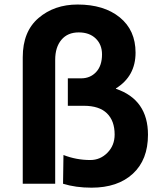

<svg xmlns="http://www.w3.org/2000/svg" viewBox="-20 -824 725 861"><path d="M82 0V-567.4Q82 -682.6 152.8 -743.2Q223.6 -803.7 328.1 -803.7Q446.3 -803.7 517.1 -746.1Q587.9 -688.5 587.9 -587.9Q587.9 -482.4 500 -427.7V-425.8Q643.6 -377 643.6 -219.7Q643.6 -107.4 575.7 -44.9Q507.8 17.6 390.6 17.6Q319.3 17.6 262.7 0L264.6 -128.9Q322.3 -106.4 384.8 -106.4Q429.7 -106.4 461.9 -139.2Q494.1 -171.9 494.1 -220.7Q494.1 -282.2 459.5 -315.9Q424.8 -349.6 356.4 -349.6H284.2V-472.7H343.8Q384.8 -472.7 411.1 -501Q437.5 -529.3 437.5 -580.1Q437.5 -624 409.2 -651.4Q380.9 -678.7 333 -678.7Q283.2 -678.7 255.4 -645.5Q227.5 -612.3 227.5 -555.7V0Z"/></svg>

Font: Gothic A1 ExtraBold
Style: Regular
Weight: 800
Designer: HanYang I&C Co.,Ltd.
Foundry: HanYang I&C Co.,Ltd.
Version: Version 2.50